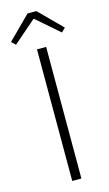

<svg xmlns="http://www.w3.org/2000/svg" viewBox="-143 -884 527 929"><g transform="rotate(-15 120.0 -419.5)"><path d="M-15.1 -726.1 98.1 -838.9H142.1L254.9 -726.1L234.9 -707L122.1 -805.2H118.2L4.9 -707ZM97.2 0V-659.2H143.1V0Z"/></g></svg>

Font: Source Sans Pro Light
Style: Regular
Weight: 300
Designer: Paul D. Hunt
Foundry: Adobe Systems Incorporated
Version: Version 2.020;PS 2.0;hotconv 1.0.86;makeotf.lib2.5.63406